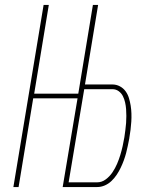

<svg xmlns="http://www.w3.org/2000/svg" viewBox="-20 -755 640 775"><path d="M34 0 156 -735H177L118 -377H296L355 -735H376L323 -414H434Q450 -414 464 -406.5Q478 -399 487 -386.5Q496 -374 500.5 -359Q505 -344 507.5 -328.5Q510 -313 510.5 -296.5Q511 -280 510 -264Q509 -248 507 -231.5Q505 -215 502 -198Q502 -198 502 -198Q502 -198 502 -198Q502 -197 502 -197Q502 -197 502 -197Q499 -182 496 -167Q493 -152 489 -137Q485 -122 479.5 -107Q474 -92 467 -77.5Q460 -63 451 -49.5Q442 -36 430 -24.5Q418 -13 403 -6.5Q388 0 372 0H233L293 -358H114L55 0ZM372 -19Q391 -19 407 -31Q423 -43 434 -59.5Q445 -76 452.5 -93.5Q460 -111 465.5 -129Q471 -147 475 -165Q479 -183 482 -201Q484 -216 486 -230Q488 -244 489 -258.5Q490 -273 490 -287Q490 -301 489 -314.5Q488 -328 485 -341.5Q482 -355 476 -367Q470 -379 459 -387Q448 -395 434 -395H320L257 -19Z"/></svg>

Font: Iosevka SS04 Th Ex Obl
Style: Regular
Weight: 100
Width: 7
Italic angle: -9°
Monospace: yes
Designer: Belleve Invis
Foundry: Belleve Invis
Version: Version 19.0.0; ttfautohint (v1.8.4)